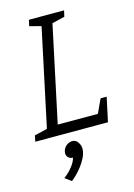

<svg xmlns="http://www.w3.org/2000/svg" viewBox="-180 -737 747 1072"><g transform="rotate(-15 193.5 -201.0)"><path d="M90 0H27L169 -667H232ZM27 0 40 -60H390L377 0ZM99 -667H179L167 -612L91 -632ZM407 -140 377 0H307L372 -140ZM-43 0 -36 -35 49 -55 37 0ZM210 -612 222 -667H302L294 -632ZM137 140Q118 140 108 127Q98 114 102 95Q105 82 113 72Q121 62 132.5 56Q144 50 156 50Q175 50 185.5 63Q196 76 192 95Q189 107 180.5 117.5Q172 128 160.5 134Q149 140 137 140ZM61 238Q88 219 110.5 190.5Q133 162 137 140L187 65Q203 85 201.5 109Q200 133 188 157Q176 181 159 203Q142 225 125.5 241Q109 257 98 265Z"/></g></svg>

Font: Epunda Slab Light
Style: Italic
Weight: 300
Italic angle: -12°
Designer: Simon Atzbach
Foundry: typofactur
Version: Version 1.102